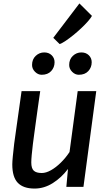

<svg xmlns="http://www.w3.org/2000/svg" viewBox="-20 -1087 622 1117"><path d="M181 10Q116 10 83.8 -23.2Q51.5 -56.5 51.5 -130.5Q51.5 -146 54.5 -177Q57.5 -208 62.5 -251Q68.5 -294.5 76 -347.8Q83.5 -401 91.2 -455.5Q99 -510 105.5 -557H214Q212.5 -547.5 208.5 -519.5Q204.5 -491.5 199.2 -453.8Q194 -416 188.5 -376.2Q183 -336.5 178.5 -302.8Q174 -269 171.5 -250Q167 -212.5 164.5 -185.5Q162 -158.5 162 -142Q162 -107.5 176.5 -94Q191 -80.5 223 -80.5Q248 -80.5 276.8 -96.8Q305.5 -113 333.8 -140.8Q362 -168.5 384.5 -202.5L432 -557H540L465.5 0H366L375.5 -104Q337.5 -53.5 287.2 -21.8Q237 10 181 10ZM222.5 -652Q201 -652 183.8 -669.2Q166.5 -686.5 166.5 -709Q166.5 -742 187.8 -762Q209 -782 237.5 -782Q264 -782 280.8 -765.5Q297.5 -749 297.5 -725Q297.5 -695 277.8 -673.5Q258 -652 222.5 -652ZM438.5 -652Q417 -652 399.8 -669.2Q382.5 -686.5 382.5 -709Q382.5 -742 403.8 -762Q425 -782 453.5 -782Q480 -782 496.8 -765.5Q513.5 -749 513.5 -725Q513.5 -695 493.8 -673.5Q474 -652 438.5 -652ZM327 -830.5 290 -867 442 -1067 515 -994.5Q508 -981.5 491.2 -962.5Q474.5 -943.5 452.5 -922.8Q430.5 -902 407 -883Q383.5 -864 362.5 -849.8Q341.5 -835.5 327 -830.5Z"/></svg>

Font: Koeln Type Sans
Style: Italic
Weight: 400
Italic angle: -7.5°
Designer: Eben Sorkin
Foundry: Eben Sorkin
Version: Version 2.001